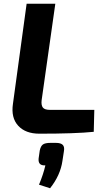

<svg xmlns="http://www.w3.org/2000/svg" viewBox="-20 -710 568 1024"><path d="M275 -690 202 -175Q199 -149 208.5 -136.5Q218 -124 247 -124H483L480 -7Q382 3 190 3Q116 3 77 -39.5Q38 -82 49 -156L122 -690ZM249 52H278Q304 52 314.5 62.5Q325 73 321 96L313 148Q302 225 247 294L188 275Q211 220 222 172Q201 173 192.5 163.5Q184 154 186 135L192 93Q197 69 209 60.5Q221 52 249 52Z"/></svg>

Font: Ezarion
Style: Bold Italic
Weight: 700
Italic angle: -8°
Designer: Natanael Gama
Version: Version 1.001;PS 001.001;hotconv 1.0.70;makeotf.lib2.5.58329